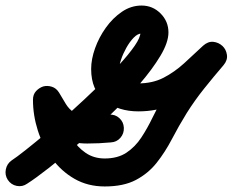

<svg xmlns="http://www.w3.org/2000/svg" viewBox="-71 -623 840 693"><path d="M-29 -44Q-12 -55 21.5 -81.5Q55 -108 98 -144Q141 -180 187.5 -222Q234 -264 278 -306.5Q322 -349 358 -388Q394 -427 415 -457.5Q436 -488 436 -506Q436 -506 436 -506Q436 -502 440 -502Q440 -502 440 -502Q426 -502 411.5 -487Q397 -472 385 -450.5Q373 -429 366 -408Q359 -387 359 -374Q359 -341 379 -331.5Q399 -322 428 -322Q480 -322 519.5 -342.5Q559 -363 593.5 -394.5Q628 -426 662 -458Q680 -474 699 -472Q718 -470 732 -457Q745 -445 748 -425.5Q751 -406 736 -388Q700 -346 666 -303.5Q632 -261 603 -215Q574 -168 549.5 -121Q525 -74 494.5 -35.5Q464 3 419.5 26.5Q375 50 307 50Q246 50 198 22.5Q150 -5 116.5 -51Q83 -97 65.5 -152Q48 -207 48 -263Q48 -282 59 -294Q70 -306 85 -311Q100 -315 116 -310Q132 -305 142 -289Q155 -267 166.5 -248Q178 -229 195.5 -217.5Q213 -206 244 -206Q264 -206 283.5 -207Q303 -208 323 -209Q344 -211 359.5 -197Q375 -183 376 -162Q377 -141 363.5 -125.5Q350 -110 329 -109Q308 -107 286.5 -106Q265 -105 244 -105Q193 -105 159.5 -122Q126 -139 102 -169Q78 -199 55 -237Q45 -253 58.5 -266.5Q72 -280 92 -285Q112 -291 130.5 -286.5Q149 -282 149 -264Q149 -230 159 -192.5Q169 -155 189 -123Q209 -91 238.5 -71Q268 -51 307 -51Q354 -51 385.5 -72Q417 -93 439 -126.5Q461 -160 479 -197.5Q497 -235 517 -268Q548 -318 584.5 -363Q621 -408 658 -453Q673 -471 693 -468.5Q713 -466 727 -453Q742 -439 745.5 -419.5Q749 -400 731 -384Q686 -342 642 -305Q598 -268 546.5 -244.5Q495 -221 428 -221Q357 -221 307.5 -259Q258 -297 258 -374Q258 -409 272 -448.5Q286 -488 311 -523Q336 -558 369 -580.5Q402 -603 440 -603Q480 -603 508.5 -574.5Q537 -546 537 -506Q537 -470 508 -421.5Q479 -373 431.5 -318Q384 -263 326.5 -208Q269 -153 211.5 -104Q154 -55 105.5 -17Q57 21 27 40Q10 52 -10.5 48Q-31 44 -43 26Q-54 9 -50 -11.5Q-46 -32 -29 -44Z"/></svg>

Font: FRB American Cursive Guidelines Arrows Ultra
Style: Bold Italic
Weight: 1000
Italic angle: -25°
Version: Version 2.0;Modular Font Editor K font №1